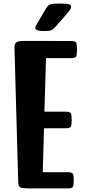

<svg xmlns="http://www.w3.org/2000/svg" viewBox="-20 -1054 480 1074"><path d="M149.9 0Q105 0 94 -5.4Q83 -10.7 82 -33.2L61 -784.7Q60.5 -810.1 71.8 -817.6Q83 -825.2 115.7 -825.2Q134.3 -825.2 169.7 -825.2Q205.1 -825.2 245.8 -825Q286.6 -824.7 322 -824.7Q357.4 -824.7 376 -824.7Q401.9 -824.7 406.2 -815.4Q410.6 -806.2 410.6 -776.9Q410.6 -747.1 406.2 -738Q401.9 -729 376 -729H237.3L228.5 -429.2H346.2Q371.6 -429.2 376.2 -420.4Q380.9 -411.6 380.9 -382.8Q380.9 -354.5 376.2 -345.5Q371.6 -336.4 346.2 -336.4H226.1L219.2 -90.8H357.9Q383.3 -90.8 387.9 -81.5Q392.6 -72.3 392.6 -45.4Q392.6 -19 387.9 -9.5Q383.3 0 357.9 0ZM225.6 -880.4Q177.7 -880.4 177.7 -897Q177.7 -905.3 185.1 -918Q192.4 -930.7 203.1 -948.7L235.8 -1003.9Q243.7 -1016.6 250.7 -1023.2Q257.8 -1029.8 272 -1032Q286.1 -1034.2 313.5 -1034.2Q351.1 -1034.2 364.5 -1030.5Q377.9 -1026.9 377.9 -1017.1Q377.9 -1003.4 356 -979L293.9 -908.2Q284.2 -897.5 277.6 -891.4Q271 -885.3 260 -882.8Q249 -880.4 225.6 -880.4Z"/></svg>

Font: Denk One
Style: Regular
Weight: 400
Designer: Irina Smirnova, Eben Sorkin
Foundry: Sorkin Type Co.f
Version: Version 1.004; ttfautohint (v1.8.4.7-5d5b);gftools[0.9.23]